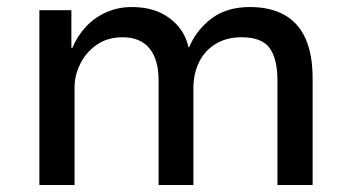

<svg xmlns="http://www.w3.org/2000/svg" viewBox="-20 -526 999 546"><path d="M92 0V-497H183V-390H186Q199 -422 223 -448.5Q247 -475 281 -490.5Q315 -506 355 -506Q420 -506 462.5 -474Q505 -442 516 -392H518Q538 -440 581 -473Q624 -506 691 -506Q748 -506 788 -484Q828 -462 848.5 -417Q869 -372 869 -303V0H769V-297Q769 -358 747 -389Q725 -420 667 -420Q624 -420 593 -401Q562 -382 546 -349Q530 -316 530 -276V0H431V-297Q431 -357 405 -388.5Q379 -420 329 -420Q286 -420 255.5 -399Q225 -378 208.5 -345Q192 -312 192 -278V0Z"/></svg>

Font: Nunito Sans 7pt Medium
Style: Regular
Weight: 500
Designer: Vernon Adams
Foundry: Vernon Adams
Version: Version 3.101;gftools[0.9.27]